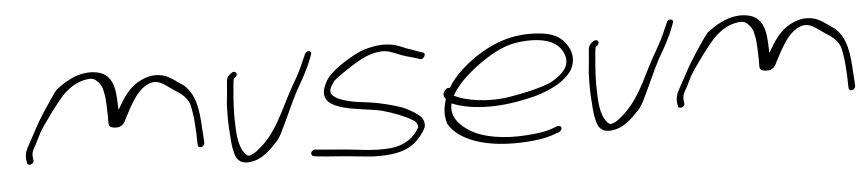

<svg xmlns="http://www.w3.org/2000/svg" viewBox="-39 -795 4735 1055"><g transform="rotate(-5 2328.0 -268.0)"><path d="M83 -112 86 -95C85 -74 128 -84 122 -107L120 -125C118 -149 126 -165 141 -189C150 -206 160 -226 171 -249C189 -285 299 -435 332 -463C366 -492 400 -514 445 -522C487 -530 497 -520 514 -503C527 -490 537 -472 540 -449C551 -407 549 -348 551 -304C552 -268 542 -251 581 -246C624 -241 638 -267 650 -295C659 -313 670 -332 681 -353C709 -399 737 -448 793 -471C837 -488 871 -461 891 -447L934 -417C971 -395 997 -370 1008 -336C1022 -282 1028 -192 1028 -128L1029 -110C1029 -105 1031 -102 1035 -100C1048 -92 1065 -104 1066 -120L1065 -139C1064 -151 1063 -171 1061 -199C1056 -296 1047 -386 982 -443C951 -462 932 -481 898 -498C862 -516 810 -520 763 -499C684 -467 649 -404 612 -341C608 -417 618 -538 509 -557C451 -568 396 -550 360 -531C335 -519 310 -502 283 -481C266 -460 241 -424 207 -372C154 -291 145 -264 109 -201C91 -170 79 -144 83 -112Z M1219 -442C1217 -406 1212 -363 1208 -321C1205 -265 1206 -198 1211 -146C1213 -100 1219 -56 1233 -25C1245 -4 1267 19 1331 3C1378 -9 1418 -46 1447 -77C1467 -95 1479 -114 1490 -135C1526 -206 1560 -288 1597 -359C1629 -414 1666 -478 1687 -538L1692 -551C1694 -556 1695 -560 1693 -564C1686 -577 1666 -573 1659 -557L1654 -544C1650 -535 1643 -522 1636 -504C1618 -461 1590 -413 1565 -370C1506 -264 1461 -132 1347 -48C1335 -39 1317 -28 1300 -28C1295 -31 1287 -36 1281 -45C1243 -94 1245 -174 1243 -243C1243 -295 1246 -348 1251 -398C1253 -423 1254 -439 1258 -457C1264 -462 1274 -467 1276 -476C1278 -485 1272 -494 1262 -494C1257 -494 1253 -493 1249 -490C1232 -479 1221 -468 1219 -442Z M1656 -26C1641 -17 1644 2 1657 5L1672 8C1699 11 1750 16 1801 19C1861 23 1927 32 1987 36C2132 40 2192 10 2238 -39C2253 -55 2274 -83 2281 -104C2285 -138 2269 -158 2247 -173C2239 -180 2228 -187 2215 -194C2202 -201 2189 -210 2165 -219C2113 -236 2056 -252 1994 -261L1917 -271C1878 -277 1827 -291 1807 -305C1788 -318 1776 -329 1782 -353C1786 -364 1793 -377 1804 -392C1815 -406 1848 -429 1898 -462C1947 -494 1986 -514 2011 -522C2049 -534 2084 -540 2120 -531L2161 -516C2193 -501 2233 -491 2266 -482L2286 -475C2306 -466 2327 -505 2306 -509L2285 -516C2273 -521 2262 -525 2247 -530C2211 -540 2190 -554 2154 -564C2097 -577 2047 -571 1988 -554C1954 -544 1909 -520 1855 -484C1803 -448 1779 -421 1769 -404C1758 -386 1751 -369 1747 -354C1719 -234 1928 -237 2051 -211C2121 -192 2186 -165 2220 -143C2236 -133 2243 -123 2245 -103C2216 -51 2167 -10 2081 -1C1983 7 1900 -11 1817 -17C1767 -20 1715 -26 1685 -28L1671 -30C1666 -31 1661 -29 1656 -26Z M2405 -287C2392 -270 2401 -253 2409 -243L2408 -240C2391 -183 2393 -149 2405 -107C2455 -19 2601 45 2836 29C2906 24 2942 16 2971 6L3012 -8C3017 -10 3021 -14 3024 -18C3036 -34 3021 -45 3007 -42L2965 -27C2939 -18 2901 -12 2836 -7C2704 3 2593 -20 2532 -56C2469 -93 2421 -145 2438 -217C2485 -198 2541 -185 2619 -182C2725 -178 2825 -198 2904 -218C2992 -245 3064 -282 3103 -338C3140 -397 3121 -452 3097 -486C3075 -516 3046 -544 2976 -555C2822 -576 2710 -532 2623 -479C2549 -434 2471 -366 2436 -302C2422 -308 2411 -296 2405 -287ZM2454 -258 2459 -266C2498 -336 2589 -409 2666 -456C2725 -492 2781 -518 2865 -523C2984 -531 3041 -497 3065 -462C3082 -437 3101 -396 3073 -352C3054 -324 3020 -300 2988 -283C2927 -258 2846 -239 2759 -225C2634 -205 2516 -227 2454 -258Z M3215 -442C3213 -406 3208 -363 3204 -321C3201 -265 3202 -198 3207 -146C3209 -100 3215 -56 3229 -25C3241 -4 3263 19 3327 3C3374 -9 3414 -46 3443 -77C3463 -95 3475 -114 3486 -135C3522 -206 3556 -288 3593 -359C3625 -414 3662 -478 3683 -538L3688 -551C3690 -556 3691 -560 3689 -564C3682 -577 3662 -573 3655 -557L3650 -544C3646 -535 3639 -522 3632 -504C3614 -461 3586 -413 3561 -370C3502 -264 3457 -132 3343 -48C3331 -39 3313 -28 3296 -28C3291 -31 3283 -36 3277 -45C3239 -94 3241 -174 3239 -243C3239 -295 3242 -348 3247 -398C3249 -423 3250 -439 3254 -457C3260 -462 3270 -467 3272 -476C3274 -485 3268 -494 3258 -494C3253 -494 3249 -493 3245 -490C3228 -479 3217 -468 3215 -442Z M3673 -112 3676 -95C3675 -74 3718 -84 3712 -107L3710 -125C3708 -149 3716 -165 3731 -189C3740 -206 3750 -226 3761 -249C3779 -285 3889 -435 3922 -463C3956 -492 3990 -514 4035 -522C4077 -530 4087 -520 4104 -503C4117 -490 4127 -472 4130 -449C4141 -407 4139 -348 4141 -304C4142 -268 4132 -251 4171 -246C4214 -241 4228 -267 4240 -295C4249 -313 4260 -332 4271 -353C4299 -399 4327 -448 4383 -471C4427 -488 4461 -461 4481 -447L4524 -417C4561 -395 4587 -370 4598 -336C4612 -282 4618 -192 4618 -128L4619 -110C4619 -105 4621 -102 4625 -100C4638 -92 4655 -104 4656 -120L4655 -139C4654 -151 4653 -171 4651 -199C4646 -296 4637 -386 4572 -443C4541 -462 4522 -481 4488 -498C4452 -516 4400 -520 4353 -499C4274 -467 4239 -404 4202 -341C4198 -417 4208 -538 4099 -557C4041 -568 3986 -550 3950 -531C3925 -519 3900 -502 3873 -481C3856 -460 3831 -424 3797 -372C3744 -291 3735 -264 3699 -201C3681 -170 3669 -144 3673 -112Z"/></g></svg>

Font: Stray Cat
Style: SuExtObl
Weight: 400
Version: Version 1.0